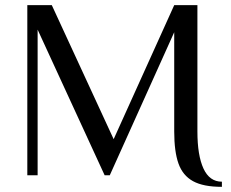

<svg xmlns="http://www.w3.org/2000/svg" viewBox="-20 -680 895 745"><path d="M656 -170V-555L406 0H386L126 -565V0H86V-660H181L421 -140L656 -660H746V-170Q746 -77 769.5 -26Q793 25 841 25V45Q769 45 729 23Q689 1 672.5 -45.5Q656 -92 656 -170Z"/></svg>

Font: El Messiri
Style: Regular
Weight: 400
Designer: Mohamed Gaber
Foundry: Kief Type Foundry
Version: Version 2.006